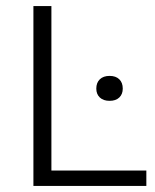

<svg xmlns="http://www.w3.org/2000/svg" viewBox="-20 -615 511 635"><path d="M90.5 0V-595H150V-51H464V0ZM342.5 -281.5Q322 -281.5 310.2 -292.5Q298.5 -303.5 298.5 -322Q298.5 -341.5 310.2 -352.8Q322 -364 342.5 -364Q363 -364 374.5 -352.8Q386 -341.5 386 -322Q386 -303.5 374.5 -292.5Q363 -281.5 342.5 -281.5Z"/></svg>

Font: Encode Sans SC Light
Style: Regular
Weight: 300
Version: Version 3.002